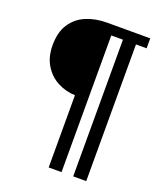

<svg xmlns="http://www.w3.org/2000/svg" viewBox="-154 -785 886 1052"><g transform="rotate(20 288.5 -258.5)"><path d="M257 169V-252Q202 -254 154.5 -279Q107 -304 77.5 -352Q48 -400 48 -468Q48 -545 80 -593Q112 -641 166 -663.5Q220 -686 286 -686H538V-628H476V169H400V-628H332V169Z"/></g></svg>

Font: Archivo SemiBold Medium
Style: Regular
Weight: 500
Version: Version 2.001